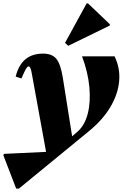

<svg xmlns="http://www.w3.org/2000/svg" viewBox="-92 -831 744 1128"><path d="M3 277 -72 82 -69 73 226 59 305 -7 364 -58Q406 -95 423.5 -163Q441 -231 433 -319Q425 -407 390 -500H581Q615 -431 608 -354Q601 -277 556 -201.5Q511 -126 430 -60L19 277ZM187 107 95 -398Q91 -422 86.5 -431.5Q82 -441 76 -441Q69 -441 60 -425.5Q51 -410 34 -370L0 -381Q17 -449 57 -482.5Q97 -516 161 -516Q214 -516 239 -485.5Q264 -455 277 -375L335 -10ZM309 -562 290 -579 417 -811H425L553 -689V-681Z"/></svg>

Font: Platypi Light ExtraBold
Style: Italic
Weight: 800
Italic angle: -13°
Version: Version 1.200